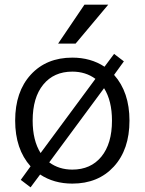

<svg xmlns="http://www.w3.org/2000/svg" viewBox="-20 -777 620 823"><path d="M45 -260Q45 -384 112 -457Q179 -530 290 -530Q369 -530 428 -491L469 -546L511 -514L469 -456Q535 -382 535 -260Q535 -136 468 -63Q401 10 290 10Q211 10 152 -29L111 26L69 -6L111 -64Q45 -138 45 -260ZM342 -757H444L304 -590H229ZM191 -81Q233 -50 290 -50Q369 -50 414.5 -105.5Q460 -161 460 -260Q460 -345 426 -399ZM154 -121 389 -439Q347 -470 290 -470Q211 -470 165.5 -414.5Q120 -359 120 -260Q120 -175 154 -121Z"/></svg>

Font: M PLUS 1p
Style: Regular
Weight: 400
Version: Version 1.062